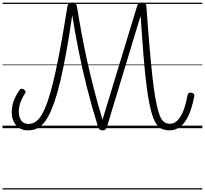

<svg xmlns="http://www.w3.org/2000/svg" viewBox="-20 -1017 1625 1523"><path d="M203 17Q142 17 107.5 -23.5Q73 -64 73 -127Q73 -159 80 -187.5Q87 -216 100.5 -244Q114 -272 133 -301Q140 -312 149 -313Q158 -314 169 -307Q179 -301 182 -293Q185 -285 178 -275Q161 -249 150 -224.5Q139 -200 134 -176.5Q129 -153 129 -129Q129 -91 147.5 -62.5Q166 -34 206 -34Q230 -34 252 -45Q274 -56 294.5 -82.5Q315 -109 335.5 -155Q356 -201 376.5 -271.5Q397 -342 419 -440Q441 -538 464.5 -668.5Q488 -799 515 -967Q518 -983 528 -990Q538 -997 554 -997Q569 -997 578 -990.5Q587 -984 590 -967Q608 -856 628.5 -745Q649 -634 674 -522.5Q699 -411 728.5 -297.5Q758 -184 793 -67L1067 -967Q1072 -984 1080.5 -990.5Q1089 -997 1103 -997Q1120 -997 1130 -990.5Q1140 -984 1141 -967Q1154 -784 1166 -646.5Q1178 -509 1189 -409.5Q1200 -310 1212 -242.5Q1224 -175 1236 -133.5Q1248 -92 1262 -71Q1276 -50 1292.5 -42.5Q1309 -35 1328 -35Q1358 -35 1383.5 -57.5Q1409 -80 1430.5 -129Q1452 -178 1467 -260Q1470 -272 1476.5 -277.5Q1483 -283 1497 -282Q1510 -280 1516.5 -273Q1523 -266 1521 -253Q1501 -151 1471 -91.5Q1441 -32 1404 -7.5Q1367 17 1327 17Q1299 17 1275.5 10Q1252 3 1232.5 -18Q1213 -39 1197 -79Q1181 -119 1167 -185Q1153 -251 1141 -348Q1129 -445 1118 -579Q1107 -713 1095 -891L829 -13Q825 3 816.5 10Q808 17 793 17Q778 17 770.5 10.5Q763 4 757 -13Q710 -164 672.5 -311.5Q635 -459 605.5 -605Q576 -751 553 -897Q529 -729 505 -599Q481 -469 458 -372Q435 -275 411.5 -207.5Q388 -140 364 -96Q340 -52 314 -27Q288 -2 260.5 7.5Q233 17 203 17ZM0 476H1585V486H0ZM0 -20H1585V0H0ZM0 -505H1585V-500H0ZM0 -996H1585V-986H0Z"/></svg>

Font: Playwrite PL Guides
Style: Regular
Weight: 400
Designer: Veronika Burian, José Scaglione
Foundry: TypeTogether
Version: Version 1.003